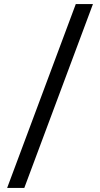

<svg xmlns="http://www.w3.org/2000/svg" viewBox="-20 -720 490 940"><path d="M351 -700H435L99 200H15Z"/></svg>

Font: PT Root UI Medium
Style: Regular
Weight: 500
Designer: Vitaly Kuzmin
Foundry: ParaType Ltd.
Version: Version 2.001G